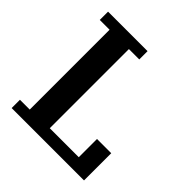

<svg xmlns="http://www.w3.org/2000/svg" viewBox="-185 -840 983 983"><g transform="rotate(45 306.0 -349.0)"><path d="M45 -60H116V-638H45V-698H331V-638H256V-65H466V-197H569V0H45Z"/></g></svg>

Font: IBM Plex Serif SmBld
Style: Regular
Weight: 600
Designer: Mike Abbink, Paul van der Laan, Pieter van Rosmalen
Foundry: Bold Monday
Version: Version 3.001